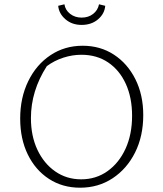

<svg xmlns="http://www.w3.org/2000/svg" viewBox="-20 -866 759 894"><path d="M353 8Q271 8 208 -33Q145 -74 109.5 -146.5Q74 -219 74 -314Q74 -411 111.5 -488Q149 -565 215 -609Q281 -653 365 -653Q447 -653 510.5 -611.5Q574 -570 610.5 -497Q647 -424 647 -330Q647 -232 609 -156Q571 -80 504.5 -36Q438 8 353 8ZM358 -31Q427 -31 480.5 -69Q534 -107 564.5 -173.5Q595 -240 595 -327Q595 -411 566 -475Q537 -539 484 -575Q431 -611 359 -611Q317 -611 275 -597.5Q233 -584 198 -558Q124 -443 124 -316Q124 -233 154 -169Q184 -105 237 -68Q290 -31 358 -31ZM360 -750Q315 -750 284.5 -776.5Q254 -803 251 -839L280 -846Q284 -819 306.5 -801.5Q329 -784 360 -784Q392 -784 414 -801.5Q436 -819 441 -846L470 -839Q467 -802 436.5 -776Q406 -750 360 -750Z"/></svg>

Font: Piazzolla ExtraLight
Style: Regular
Weight: 200
Designer: Juan Pablo del Peral
Foundry: Huerta Tipografica
Version: Version 1.330